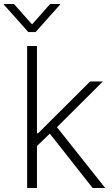

<svg xmlns="http://www.w3.org/2000/svg" viewBox="-59 -936 560 956"><path d="M76.2 -707H125V-272.5H130.9L389.6 -530.3H453.1L224.6 -302.7L464.8 0H402.3L189 -270.5L125 -209V0H76.2ZM100.6 -814.5 190.4 -916H239.3V-912.1L118.2 -776.4H82L-39.1 -912.1V-916H10.7Z"/></svg>

Font: Pretendard GOV ExtraLight
Style: Regular
Weight: 200
Designer: Base glyphs from Inter by Rasmus Andersson; Hangeul glyphs from Noto Sans CJK(Source Han Sans) by Jang Soo-young and Kan
Foundry: Kil Hyung-jin
Version: Version 1.309